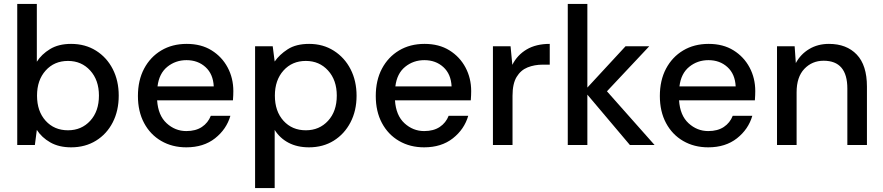

<svg xmlns="http://www.w3.org/2000/svg" viewBox="-20 -740 4505 980"><path d="M343 12Q281 12 237 -13Q193 -38 168 -77L158 0H68V-720H168V-425Q192 -463 235.5 -489.5Q279 -516 343 -516Q415 -516 470 -481.5Q525 -447 555.5 -387.5Q586 -328 586 -252Q586 -175 555.5 -115.5Q525 -56 470 -22Q415 12 343 12ZM327 -75Q396 -75 440.5 -123.5Q485 -172 485 -252Q485 -331 440.5 -380Q396 -429 327 -429Q257 -429 213 -380Q169 -331 169 -252Q169 -172 213 -123.5Q257 -75 327 -75Z M931 12Q859 12 803 -20.5Q747 -53 715.5 -112Q684 -171 684 -250Q684 -330 715.5 -389.5Q747 -449 803 -482.5Q859 -516 933 -516Q1007 -516 1060 -483Q1113 -450 1142 -395.5Q1171 -341 1171 -275Q1171 -265 1170.5 -253.5Q1170 -242 1169 -228H782Q787 -151 830.5 -111Q874 -71 931 -71Q979 -71 1010.5 -92Q1042 -113 1056 -149H1156Q1136 -80 1077.5 -34Q1019 12 931 12ZM932 -433Q876 -433 834 -399Q792 -365 784 -299H1071Q1068 -362 1029 -397.5Q990 -433 932 -433Z M1282 220V-504H1372L1382 -426Q1406 -461 1448.5 -488.5Q1491 -516 1558 -516Q1629 -516 1684 -481Q1739 -446 1769.5 -386.5Q1800 -327 1800 -251Q1800 -175 1769 -115.5Q1738 -56 1683.5 -22Q1629 12 1557 12Q1497 12 1452.5 -11.5Q1408 -35 1382 -77V220ZM1541 -75Q1610 -75 1654.5 -123.5Q1699 -172 1699 -252Q1699 -331 1654.5 -380Q1610 -429 1541 -429Q1471 -429 1427 -380Q1383 -331 1383 -252Q1383 -172 1427 -123.5Q1471 -75 1541 -75Z M2145 12Q2073 12 2017 -20.5Q1961 -53 1929.5 -112Q1898 -171 1898 -250Q1898 -330 1929.5 -389.5Q1961 -449 2017 -482.5Q2073 -516 2147 -516Q2221 -516 2274 -483Q2327 -450 2356 -395.5Q2385 -341 2385 -275Q2385 -265 2384.5 -253.5Q2384 -242 2383 -228H1996Q2001 -151 2044.5 -111Q2088 -71 2145 -71Q2193 -71 2224.5 -92Q2256 -113 2270 -149H2370Q2350 -80 2291.5 -34Q2233 12 2145 12ZM2146 -433Q2090 -433 2048 -399Q2006 -365 1998 -299H2285Q2282 -362 2243 -397.5Q2204 -433 2146 -433Z M2496 0V-504H2586L2595 -409Q2620 -459 2668 -487.5Q2716 -516 2786 -516V-410H2750Q2708 -410 2673 -396Q2638 -382 2617 -347.5Q2596 -313 2596 -251V0Z M2878 0V-720H2978V-293L3173 -504H3294L3078 -274L3321 0H3195L2978 -257V0Z M3595 12Q3523 12 3467 -20.5Q3411 -53 3379.5 -112Q3348 -171 3348 -250Q3348 -330 3379.5 -389.5Q3411 -449 3467 -482.5Q3523 -516 3597 -516Q3671 -516 3724 -483Q3777 -450 3806 -395.5Q3835 -341 3835 -275Q3835 -265 3834.5 -253.5Q3834 -242 3833 -228H3446Q3451 -151 3494.5 -111Q3538 -71 3595 -71Q3643 -71 3674.5 -92Q3706 -113 3720 -149H3820Q3800 -80 3741.5 -34Q3683 12 3595 12ZM3596 -433Q3540 -433 3498 -399Q3456 -365 3448 -299H3735Q3732 -362 3693 -397.5Q3654 -433 3596 -433Z M3946 0V-504H4036L4042 -418Q4066 -463 4110 -489.5Q4154 -516 4211 -516Q4301 -516 4353 -461.5Q4405 -407 4405 -298V0H4305V-288Q4305 -430 4184 -430Q4125 -430 4085.5 -388.5Q4046 -347 4046 -269V0Z"/></svg>

Font: DM Sans Medium
Style: Regular
Weight: 500
Designer: Colophon Foundry, Jonny Pinhorn
Foundry: Colophon Foundry
Version: Version 4.004; ttfautohint (v1.8.4.7-5d5b)